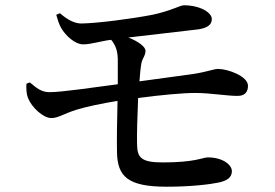

<svg xmlns="http://www.w3.org/2000/svg" viewBox="-20 -717 1040 727"><path d="M80 -400C79 -380 80 -361 86 -346C100 -310 144 -270 174 -270C201 -270 218 -285 268 -301C306 -313 369 -326 425 -335C423 -260 422 -181 423 -140C425 -50 462 -10 611 -10C704 -10 776 -19 809 -26C840 -33 858 -45 858 -69C858 -92 825 -121 767 -121C747 -121 720 -102 597 -102C516 -102 500 -119 499 -169C498 -208 500 -279 503 -346C588 -357 669 -365 720 -365C778 -365 844 -353 881 -354C907 -354 919 -369 919 -392C919 -429 842 -456 806 -456C789 -456 769 -446 713 -437L508 -409C510 -435 512 -458 515 -475C518 -496 531 -505 531 -525C531 -539 505 -560 466 -575L732 -606C771 -612 782 -627 782 -645C782 -670 737 -697 676 -697C662 -697 628 -676 557 -661C485 -647 352 -629 288 -628C262 -628 234 -643 207 -667L193 -661C198 -643 203 -627 211 -612C228 -582 264 -549 295 -549C325 -549 364 -562 399 -566H401C416 -548 425 -528 426 -494V-398C333 -386 215 -368 167 -368C136 -368 117 -385 93 -405Z"/></svg>

Font: Noto Serif HK SemiBold
Style: Regular
Weight: 600
Designer: Ryoko NISHIZUKA 西塚涼子 (kana & ideographs); Frank Grießhammer (Latin, Greek & Cyrillic); Wenlong ZHANG 张文龙 (bopomofo); San
Foundry: Adobe
Version: Version 2.001;hotconv 1.1.0;makeotfexe 2.6.0